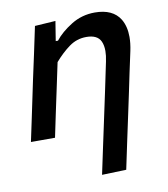

<svg xmlns="http://www.w3.org/2000/svg" viewBox="-80 -578 734 840"><g transform="rotate(-10 287.0 -157.5)"><path d="M305.5 195.5Q316.5 144 329.5 82.5Q342.5 21 357 -46Q369.5 -106.5 383 -168Q396 -229.5 408.5 -290Q414 -315.5 414 -336Q414 -361 406 -378.5Q391.5 -410.5 342 -410.5Q299.5 -410.5 265.2 -385.5Q231 -360.5 199.5 -324L176 -213Q163.5 -155 153 -105Q142.5 -54.5 131 0H24Q35.5 -54.5 46.5 -106Q57.5 -157 70 -218L80.5 -268Q91.5 -318 104 -376.5Q116 -434.5 129.5 -497L221.5 -503L207.5 -416H217.5Q244.5 -450.5 292 -480Q339.5 -509.5 397 -509.5Q477 -509.5 509 -457.5Q528.5 -425 528.5 -378Q528.5 -350 521.5 -316.5Q510.5 -265.5 501.2 -222.2Q492 -179 484.5 -142L467.5 -62Q453 6 439.8 67.5Q426.5 129 413.5 192Z"/></g></svg>

Font: Heraclito Medium
Style: Italic
Weight: 500
Italic angle: -12°
Designer: Kostas Bartsokas (font) & Cristiano Sobral (main changes)
Foundry: Kostas Bartsokas (font) & Cristiano Sobral (main changes)
Version: Version 1.00;July 8, 2020;FontCreator 13.0.0.2655 64-bit